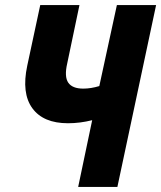

<svg xmlns="http://www.w3.org/2000/svg" viewBox="-20 -734 633 754"><path d="M287 0 342 -262Q294 -250 247 -250Q150 -250 107 -309Q64 -368 87 -476L138 -714H292L244 -485Q232 -433 248 -409.5Q264 -386 307 -386Q337 -386 370 -396L439 -714H593L441 0Z"/></svg>

Font: Noto Sans Condensed ExtraBold
Style: Italic
Weight: 800
Width: 3
Italic angle: -12°
Designer: Monotype Design Team
Foundry: Monotype Imaging Inc.
Version: Version 2.013; ttfautohint (v1.8.4.7-5d5b)